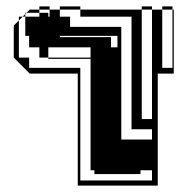

<svg xmlns="http://www.w3.org/2000/svg" viewBox="-20 -580 599 600"><path d="M327 -432H347V-468H167V-464H327ZM263 -432H131V-400H263ZM419 -36H275V-48H263V-396H131V-400H103V-432H71V-468H59V-528H51L59 -536V-540H63L59 -536V-528H103V-540H63L73 -550H103V-540H131V-528H135V-550H103V-560H135V-550H167V-528H199V-496H359V-144H455V-176H391V-528H231V-550H167V-560H231V-550H423V-208H455V-550H423V-560H455V-550H487V-368H519V-550H487V-560H519V-550H523V-350H473V0H223V-350H73L23 -400V-500L39 -516V-528H51L39 -516V-400H71V-368H231V-16H455V-48H419Z"/></svg>

Font: Rubik Broken Fax
Style: Regular
Weight: 400
Designer: Hubert and Fischer, NaN
Foundry: Hubert and Fischer, NaN
Version: Version 2.201